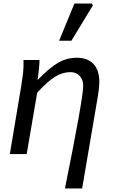

<svg xmlns="http://www.w3.org/2000/svg" viewBox="-20 -878 648 1094"><path d="M454 -389Q454 -425 433.5 -446Q413 -467 381 -467Q337 -467 295 -441.5Q253 -416 192 -350L132 0H36L101 -388Q108 -433 111.5 -462.5Q115 -492 114 -536H205Q205 -511 201.5 -480Q198 -449 194 -424H196Q260 -490 309.5 -519.5Q359 -549 418 -549Q479 -549 512.5 -513.5Q546 -478 546 -411Q546 -384 539 -338L448 196H350Q454 -318 454 -389ZM404 -858H503L509 -847L387 -646H317Z"/></svg>

Font: Nebula Sans Medium
Style: Regular
Weight: 500
Italic angle: -9°
Designer: Paul D. Hunt for Adobe (as Source Sans)
Foundry: Nebula Entertainment & Broadcasting LLC
Version: Version 1.010